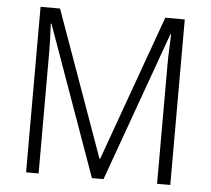

<svg xmlns="http://www.w3.org/2000/svg" viewBox="-51 -769 906 825"><g transform="rotate(5 401.5 -357.0)"><path d="M375 0 144 -646H141Q145 -576 145 -516V0H91V-714H175L400 -86H403L629 -714H713V0H656V-519Q656 -545 657.5 -577Q659 -609 660 -645H657L425 0Z"/></g></svg>

Font: Noto Sans Georgian SemiCondensed Light
Style: Regular
Weight: 300
Width: 4
Designer: Monotype Design Team, Akaki Razmadze
Foundry: Google LLC
Version: Version 2.005; ttfautohint (v1.8.4.7-5d5b)